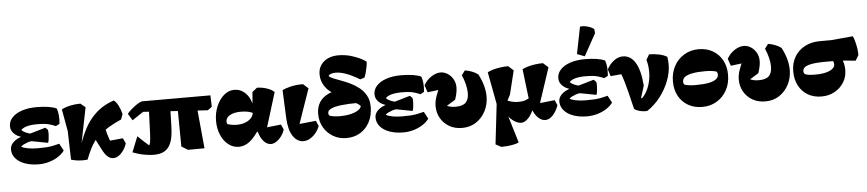

<svg xmlns="http://www.w3.org/2000/svg" viewBox="-52 -1163 7871 1743"><g transform="rotate(-5 3884.0 -291.5)"><path d="M261 14Q190 14 135.5 -5.5Q81 -25 50.5 -60.5Q20 -96 20 -142Q20 -187 64.5 -220Q109 -253 178 -260L193 -267L348 -312L370 -290Q373 -272 372.5 -249.5Q372 -227 369 -206Q366 -185 361 -173L213 -201Q196 -200 176 -193Q156 -186 139 -177.5Q122 -169 115 -160Q130 -148 171.5 -140Q213 -132 261 -132Q308 -132 339.5 -134Q371 -136 399 -141.5Q427 -147 461 -156L496 -91Q474 -60 436.5 -36Q399 -12 353.5 1Q308 14 261 14ZM241 -228 173 -241Q110 -243 69.5 -275Q29 -307 29 -353Q29 -398 61.5 -432.5Q94 -467 151.5 -486Q209 -505 284 -505Q344 -505 392 -497.5Q440 -490 467 -476Q477 -447 480 -412Q483 -377 479 -336L445 -318Q414 -331 389.5 -338Q365 -345 338.5 -347.5Q312 -350 275 -350Q222 -350 184.5 -340Q147 -330 129 -310Q138 -299 158 -288.5Q178 -278 204 -271.5Q230 -265 253 -265Z M705 10Q683 13 654 12.5Q625 12 598 7.5Q571 3 555 -3L548 -262L512 -464Q541 -481 588 -491.5Q635 -502 684 -502L728 -465L646 -57L641 -82Q676 -185 708.5 -251.5Q741 -318 780 -364Q825 -417 877 -451Q929 -485 989 -504Q1012 -485 1028.5 -452.5Q1045 -420 1057 -375L1040 -327Q911 -270 835 -204Q808 -181 786.5 -152Q765 -123 745.5 -84Q726 -45 705 10ZM941 17Q911 17 886.5 -5Q862 -27 836 -79L765 -217L883 -301Q888 -255 902 -206Q916 -157 941 -97L881 -140L1041 -155L1063 -107Q1047 -55 1012 -19Q977 17 941 17Z M1143 -310 1105 -372Q1118 -389 1142.5 -410.5Q1167 -432 1194.5 -450.5Q1222 -469 1242 -474H1866L1870 -370L1831 -341L1244 -378ZM1308 19Q1272 19 1221.5 10Q1171 1 1116 -20L1173 -162Q1196 -139 1221.5 -115.5Q1247 -92 1273 -70Q1280 -79 1283.5 -98Q1287 -117 1288.5 -141.5Q1290 -166 1291 -192L1301 -450L1495 -448L1489 -231Q1488 -178 1480.5 -132.5Q1473 -87 1454 -53Q1435 -19 1400 0Q1365 19 1308 19ZM1621 1 1563 -34 1559 -439 1729 -442 1771 0Z M2084 14Q2031 14 1988.5 -19.5Q1946 -53 1921.5 -110Q1897 -167 1897 -238Q1897 -310 1923 -371Q1949 -432 1991.5 -468.5Q2034 -505 2085 -505Q2148 -505 2192 -458Q2236 -411 2248 -331L2247 -276Q2222 -290 2193.5 -296Q2165 -302 2127 -302Q2066 -302 2028.5 -280.5Q1991 -259 1991 -224Q1991 -216 1993 -210Q1995 -204 2000 -199Q2021 -193 2040.5 -190Q2060 -187 2082 -187Q2123 -187 2155.5 -198.5Q2188 -210 2209 -230.5Q2230 -251 2235 -279L2240 -305L2238 -335L2249 -471L2293 -506Q2337 -506 2382.5 -491Q2428 -476 2450 -453L2342 -103L2335 -138L2481 -154L2502 -108Q2493 -76 2472.5 -48Q2452 -20 2426.5 -3Q2401 14 2377 14Q2345 14 2318 -11.5Q2291 -37 2274 -81.5Q2257 -126 2253 -184L2289 -108H2221L2281 -141Q2232 -61 2184.5 -23.5Q2137 14 2084 14Z M2672 14Q2616 14 2577.5 -42.5Q2539 -99 2534 -209L2523 -463Q2546 -477 2597 -489.5Q2648 -502 2712 -502L2759 -460L2638 -111L2592 -139L2800 -160L2821 -112Q2811 -81 2788 -52Q2765 -23 2735 -4.5Q2705 14 2672 14Z M3063 20Q2996 20 2942.5 -11.5Q2889 -43 2857.5 -97Q2826 -151 2826 -219Q2826 -266 2842 -303Q2858 -340 2890 -366.5Q2922 -393 2969 -408L3199 -289Q3105 -289 3042.5 -281.5Q2980 -274 2949 -259Q2918 -244 2918 -221Q2918 -204 2929 -195Q2971 -183 3020 -183Q3073 -183 3115.5 -192.5Q3158 -202 3185.5 -219Q3213 -236 3218 -258Q3201 -278 3166.5 -294Q3132 -310 3063 -329L3005 -383Q2941 -413 2905.5 -464Q2870 -515 2870 -577Q2870 -648 2921 -691.5Q2972 -735 3056 -735Q3088 -735 3122.5 -729.5Q3157 -724 3187 -713Q3220 -703 3252 -687.5Q3284 -672 3306 -655Q3306 -637 3301 -609.5Q3296 -582 3288.5 -555.5Q3281 -529 3273 -512L3234 -500Q3170 -539 3115 -559.5Q3060 -580 3016 -580Q2991 -580 2973.5 -573.5Q2956 -567 2951 -556Q2960 -543 2989 -531Q3018 -519 3058.5 -504.5Q3099 -490 3142 -469.5Q3185 -449 3222.5 -419Q3260 -389 3283.5 -346.5Q3307 -304 3307 -244Q3307 -166 3276 -106.5Q3245 -47 3190.5 -13.5Q3136 20 3063 20Z M3583 14Q3512 14 3457.5 -5.5Q3403 -25 3372.5 -60.5Q3342 -96 3342 -142Q3342 -187 3386.5 -220Q3431 -253 3500 -260L3515 -267L3670 -312L3692 -290Q3695 -272 3694.5 -249.5Q3694 -227 3691 -206Q3688 -185 3683 -173L3535 -201Q3518 -200 3498 -193Q3478 -186 3461 -177.5Q3444 -169 3437 -160Q3452 -148 3493.5 -140Q3535 -132 3583 -132Q3630 -132 3661.5 -134Q3693 -136 3721 -141.5Q3749 -147 3783 -156L3818 -91Q3796 -60 3758.5 -36Q3721 -12 3675.5 1Q3630 14 3583 14ZM3563 -228 3495 -241Q3432 -243 3391.5 -275Q3351 -307 3351 -353Q3351 -398 3383.5 -432.5Q3416 -467 3473.5 -486Q3531 -505 3606 -505Q3666 -505 3714 -497.5Q3762 -490 3789 -476Q3799 -447 3802 -412Q3805 -377 3801 -336L3767 -318Q3736 -331 3711.5 -338Q3687 -345 3660.5 -347.5Q3634 -350 3597 -350Q3544 -350 3506.5 -340Q3469 -330 3451 -310Q3460 -299 3480 -288.5Q3500 -278 3526 -271.5Q3552 -265 3575 -265Z M4119 20Q4051 20 4000.5 -9.5Q3950 -39 3922 -88.5Q3894 -138 3894 -198Q3894 -218 3897.5 -239Q3901 -260 3910.5 -287.5Q3920 -315 3936.5 -354Q3953 -393 3979 -449L3972 -347L3833 -330L3811 -395Q3837 -442 3880.5 -470.5Q3924 -499 3965 -499Q3997 -499 4027.5 -480.5Q4058 -462 4078 -428.5Q4098 -395 4098 -350Q4098 -325 4091.5 -296Q4085 -267 4076 -241L3997 -192Q4013 -185 4031.5 -181Q4050 -177 4075 -177Q4140 -177 4168 -205Q4196 -233 4196 -291Q4196 -326 4186 -368.5Q4176 -411 4156 -457L4187 -498Q4218 -494 4251.5 -481Q4285 -468 4306 -451Q4334 -399 4348.5 -346.5Q4363 -294 4363 -247Q4363 -174 4332 -113.5Q4301 -53 4246 -16.5Q4191 20 4119 20Z M4456 222 4406 195 4452 -202 4477 -16 4393 -463Q4412 -474 4443 -483Q4474 -492 4510.5 -497Q4547 -502 4582 -502L4629 -460L4576 -244L4535 -165L4532 -85L4617 195Q4598 207 4553 214.5Q4508 222 4456 222ZM4657 20Q4633 20 4607.5 7Q4582 -6 4558.5 -29.5Q4535 -53 4518 -83L4524 -207Q4537 -196 4557 -188Q4577 -180 4601 -175.5Q4625 -171 4650 -171Q4684 -171 4713 -181Q4742 -191 4758 -207L4776 -108Q4754 -49 4721.5 -14.5Q4689 20 4657 20ZM4878 14Q4833 14 4797 -30.5Q4761 -75 4747 -149L4745 -172L4710 -463Q4729 -474 4760 -483Q4791 -492 4827.5 -497Q4864 -502 4899 -502L4946 -460L4833 -119L4800 -139L4976 -158L4997 -110Q4977 -54 4944.5 -20Q4912 14 4878 14Z M5258 14Q5187 14 5132.5 -5.5Q5078 -25 5047.5 -60.5Q5017 -96 5017 -142Q5017 -187 5061.5 -220Q5106 -253 5175 -260L5190 -267L5345 -312L5367 -290Q5370 -272 5369.5 -249.5Q5369 -227 5366 -206Q5363 -185 5358 -173L5210 -201Q5193 -200 5173 -193Q5153 -186 5136 -177.5Q5119 -169 5112 -160Q5127 -148 5168.5 -140Q5210 -132 5258 -132Q5305 -132 5336.5 -134Q5368 -136 5396 -141.5Q5424 -147 5458 -156L5493 -91Q5471 -60 5433.5 -36Q5396 -12 5350.5 1Q5305 14 5258 14ZM5238 -228 5170 -241Q5107 -243 5066.5 -275Q5026 -307 5026 -353Q5026 -398 5058.5 -432.5Q5091 -467 5148.5 -486Q5206 -505 5281 -505Q5341 -505 5389 -497.5Q5437 -490 5464 -476Q5474 -447 5477 -412Q5480 -377 5476 -336L5442 -318Q5411 -331 5386.5 -338Q5362 -345 5335.5 -347.5Q5309 -350 5272 -350Q5219 -350 5181.5 -340Q5144 -330 5126 -310Q5135 -299 5155 -288.5Q5175 -278 5201 -271.5Q5227 -265 5250 -265ZM5283 -531 5214 -557 5263 -803Q5285 -807 5310 -802.5Q5335 -798 5356.5 -789Q5378 -780 5390 -770L5394 -732Z M5806 12Q5778 16 5742.5 8Q5707 0 5687 -16L5649 -173Q5637 -221 5624.5 -263.5Q5612 -306 5599 -340L5501 -331L5481 -394Q5505 -441 5544.5 -470.5Q5584 -500 5625 -500Q5698 -500 5740.5 -428.5Q5783 -357 5793 -219L5746 -67L5719 -75Q5758 -90 5788 -129Q5818 -168 5835.5 -223Q5853 -278 5853 -339Q5853 -368 5849.5 -394Q5846 -420 5838 -450L5866 -498Q5973 -495 6029 -461Q6032 -442 6033.5 -425Q6035 -408 6035 -391Q6035 -319 6006 -243Q5977 -167 5925.5 -100Q5874 -33 5806 12ZM5721 -39 5702 -74 5736 -123 5794 -90Z M6306 20Q6233 20 6177.5 -12Q6122 -44 6091 -101Q6060 -158 6060 -233Q6060 -312 6093.5 -373.5Q6127 -435 6185.5 -470Q6244 -505 6318 -505Q6391 -505 6446.5 -472.5Q6502 -440 6533 -383Q6564 -326 6564 -251Q6564 -172 6530.5 -111Q6497 -50 6439 -15Q6381 20 6306 20ZM6263 -183Q6333 -183 6379 -191.5Q6425 -200 6448.5 -217.5Q6472 -235 6472 -260Q6472 -280 6461 -289Q6441 -295 6415.5 -298Q6390 -301 6361 -301Q6292 -301 6245.5 -292.5Q6199 -284 6175.5 -267Q6152 -250 6152 -224Q6152 -204 6163 -195Q6183 -189 6208.5 -186Q6234 -183 6263 -183Z M6882 20Q6814 20 6763.5 -9.5Q6713 -39 6685 -88.5Q6657 -138 6657 -198Q6657 -218 6660.5 -239Q6664 -260 6673.5 -287.5Q6683 -315 6699.5 -354Q6716 -393 6742 -449L6735 -347L6596 -330L6574 -395Q6600 -442 6643.5 -470.5Q6687 -499 6728 -499Q6760 -499 6790.5 -480.5Q6821 -462 6841 -428.5Q6861 -395 6861 -350Q6861 -325 6854.5 -296Q6848 -267 6839 -241L6760 -192Q6776 -185 6794.5 -181Q6813 -177 6838 -177Q6903 -177 6931 -205Q6959 -233 6959 -291Q6959 -326 6949 -368.5Q6939 -411 6919 -457L6950 -498Q6981 -494 7014.5 -481Q7048 -468 7069 -451Q7097 -399 7111.5 -346.5Q7126 -294 7126 -247Q7126 -174 7095 -113.5Q7064 -53 7009 -16.5Q6954 20 6882 20Z M7393 20Q7323 20 7269.5 -11Q7216 -42 7186 -98.5Q7156 -155 7156 -229Q7156 -304 7189.5 -361Q7223 -418 7283 -450Q7343 -482 7422 -482H7522L7723 -500Q7733 -479 7741.5 -446.5Q7750 -414 7754.5 -381.5Q7759 -349 7758 -325L7729 -277L7583 -291H7454Q7348 -291 7298 -275Q7248 -259 7248 -224Q7248 -215 7251 -208Q7254 -201 7259 -196Q7274 -189 7295 -186Q7316 -183 7356 -183Q7436 -183 7484 -204.5Q7532 -226 7532 -261Q7532 -281 7522 -299.5Q7512 -318 7494 -331L7578 -352Q7604 -316 7616 -279Q7628 -242 7628 -202Q7628 -139 7597 -89Q7566 -39 7513 -9.5Q7460 20 7393 20Z"/></g></svg>

Font: Eczar ExtraBold
Style: Regular
Weight: 800
Designer: Vaibhav Singh
Foundry: Rosetta Type Foundry
Version: Version 2.000